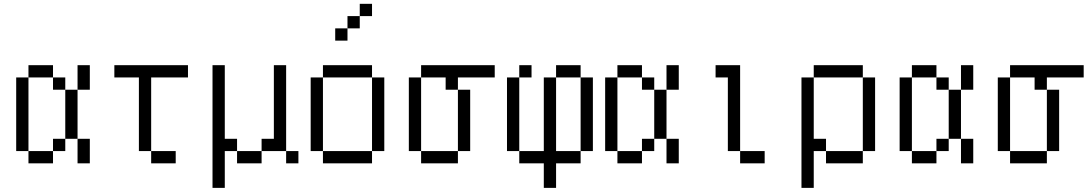

<svg xmlns="http://www.w3.org/2000/svg" viewBox="-20 -832 5540 978"><path d="M250 -437.5H125V-500H250ZM62.5 -437.5H125V-62.5H62.5ZM125 -62.5H250V0H125ZM250 -125H312.5V-62.5H250ZM250 -437.5H312.5V-375H250ZM312.5 -375H375V-125H312.5ZM375 -125H437.5V0H375ZM375 -500H437.5V-375H375Z M937.5 -437.5H750V-62.5H687.5V-437.5H562.5V-500H937.5ZM750 -62.5H875V0H750Z M1125 -125H1187.5V-62.5H1125V125H1062.5V-500H1125ZM1187.5 -62.5H1312.5V0H1187.5ZM1312.5 -125H1375V-500H1437.5V-62.5H1312.5ZM1437.5 -62.5H1500V0H1437.5Z M1875 -750H1812.5V-812.5H1875ZM1562.5 -437.5H1625V-62.5H1562.5ZM1625 -62.5H1875V0H1625ZM1625 -500H1875V-437.5H1625ZM1687.5 -687.5H1750V-625H1687.5ZM1750 -750H1812.5V-687.5H1750ZM1875 -437.5H1937.5V-62.5H1875Z M2500 -437.5H2312.5V-375H2250V-437.5H2125V-500H2500ZM2062.5 -437.5H2125V-62.5H2062.5ZM2125 -62.5H2312.5V0H2125ZM2312.5 -375H2375V-62.5H2312.5Z M2687.5 -437.5H2625V-500H2687.5ZM2562.5 -437.5H2625V-62.5H2562.5ZM2625 -62.5H2750V-437.5H2812.5V-62.5H2937.5V0H2812.5V125H2750V0H2625ZM2812.5 -500H2937.5V-437.5H2812.5ZM2937.5 -437.5H3000V-62.5H2937.5Z M3250 -437.5H3125V-500H3250ZM3062.5 -437.5H3125V-62.5H3062.5ZM3125 -62.5H3250V0H3125ZM3250 -125H3312.5V-62.5H3250ZM3250 -437.5H3312.5V-375H3250ZM3312.5 -375H3375V-125H3312.5ZM3375 -125H3437.5V0H3375ZM3375 -500H3437.5V-375H3375Z M3750 -62.5H3687.5V-437.5H3625V-500H3750ZM3750 -62.5H3875V0H3750Z M4375 -437.5H4125V-500H4375ZM4062.5 -437.5H4125V-125H4187.5V-62.5H4125V125H4062.5ZM4187.5 -62.5H4375V0H4187.5ZM4375 -437.5H4437.5V-62.5H4375Z M4750 -437.5H4625V-500H4750ZM4562.5 -437.5H4625V-62.5H4562.5ZM4625 -62.5H4750V0H4625ZM4750 -125H4812.5V-62.5H4750ZM4750 -437.5H4812.5V-375H4750ZM4812.5 -375H4875V-125H4812.5ZM4875 -125H4937.5V0H4875ZM4875 -500H4937.5V-375H4875Z M5500 -437.5H5312.5V-375H5250V-437.5H5125V-500H5500ZM5062.5 -437.5H5125V-62.5H5062.5ZM5125 -62.5H5312.5V0H5125ZM5312.5 -375H5375V-62.5H5312.5Z"/></svg>

Font: 寒蝉点阵体 16px
Style: Regular
Weight: 400
Designer: Designed by Warren2060
Foundry: ChillType
Version: Version 1.000